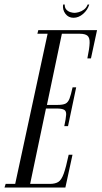

<svg xmlns="http://www.w3.org/2000/svg" viewBox="-81 -833 451 853"><path d="M-60.9 0 -55.9 -16H-13.5L130.5 -683H85.1L89.1 -699H350.1L323.1 -573.5H307.1Q316.5 -618.5 317.2 -642Q318 -665.5 307.7 -674.2Q297.4 -683 273.8 -683H193.9L127.5 -366.9H174.4Q198 -366.9 209.6 -372.4Q221.2 -377.9 227.7 -394.5Q234.1 -411.1 241.5 -445.1H257.5L221.2 -272.6H204.6Q212 -307 212.9 -323.4Q213.8 -339.9 203.8 -345.4Q193.8 -350.9 170.1 -350.9H123.2L52.9 -16H140.2Q163.9 -16 177.9 -24.6Q191.9 -33.2 202 -61.1Q212.1 -89 224.1 -145.5H241.1L209.5 0ZM308.4 -812.9Q303.4 -799.2 292.4 -790.8Q281.4 -782.4 269.2 -779.1Q257 -775.9 250.1 -775.9Q242.2 -775.9 231.6 -779.1Q220.9 -782.4 213.4 -790.8Q206 -799.2 206.6 -812.9H199.4Q196 -789.8 209.5 -771.9Q223 -754 245.5 -754Q268.1 -754 288.2 -771.2Q308.2 -788.5 315.6 -812.9Z"/></svg>

Font: Emberly Black
Style: Italic
Weight: 900
Italic angle: -12°
Designer: Rajesh Rajput
Foundry: Rajesh Rajput
Version: Version 1.000